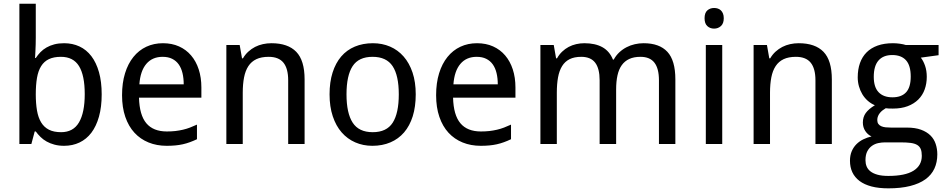

<svg xmlns="http://www.w3.org/2000/svg" viewBox="-20 -780 5124 1040"><path d="M327.1 -545.9Q373 -545.9 410.6 -528.3Q448.2 -510.7 474.9 -475.8Q501.5 -440.9 516.1 -389.2Q530.8 -337.4 530.8 -269Q530.8 -200.2 516.1 -148.2Q501.5 -96.2 474.9 -61Q448.2 -25.9 410.6 -8.1Q373 9.8 327.1 9.8Q298.3 9.8 274.9 3.4Q251.5 -2.9 232.7 -13.4Q213.9 -23.9 199.5 -38.1Q185.1 -52.2 173.8 -67.9H168L149.9 0H85V-759.8H173.8V-576.2Q173.8 -559.1 173.3 -539.8Q172.9 -520.5 171.9 -503.9Q170.9 -484.4 169.9 -465.8H173.8Q185.1 -482.9 199.2 -497.6Q213.4 -512.2 232.2 -522.9Q251 -533.7 274.4 -539.8Q297.9 -545.9 327.1 -545.9ZM310.1 -472.2Q271 -472.2 244.9 -459.7Q218.8 -447.3 202.9 -421.9Q187 -396.5 180.4 -358.4Q173.8 -320.3 173.8 -269Q173.8 -219.7 180.4 -181.4Q187 -143.1 202.9 -116.9Q218.8 -90.8 245.1 -77.4Q271.5 -64 311 -64Q377 -64 408 -117.2Q439 -170.4 439 -270Q439 -371.6 408 -421.9Q377 -472.2 310.1 -472.2Z M882.8 9.8Q829.1 9.8 784.7 -8.3Q740.2 -26.4 708.3 -61Q676.3 -95.7 658.7 -147Q641.1 -198.2 641.1 -264.2Q641.1 -330.6 657.2 -382.8Q673.3 -435.1 702.6 -471.4Q731.9 -507.8 772.7 -526.9Q813.5 -545.9 862.8 -545.9Q911.1 -545.9 949.7 -528.6Q988.3 -511.2 1015.1 -479.7Q1042 -448.2 1056.4 -404.1Q1070.8 -359.9 1070.8 -306.2V-251H732.9Q735.4 -156.7 772.7 -112.3Q810.1 -67.9 883.8 -67.9Q908.7 -67.9 929.9 -70.3Q951.2 -72.8 970.9 -77.4Q990.7 -82 1009.3 -89.1Q1027.8 -96.2 1046.9 -105V-25.9Q1027.3 -16.6 1008.5 -9.8Q989.7 -2.9 970 1.5Q950.2 5.9 929 7.8Q907.7 9.8 882.8 9.8ZM860.8 -472.2Q805.2 -472.2 772.7 -434.1Q740.2 -396 734.9 -323.2H975.1Q975.1 -356.4 968.5 -384Q961.9 -411.6 948 -431.2Q934.1 -450.7 912.6 -461.4Q891.1 -472.2 860.8 -472.2Z M1541 0V-345.2Q1541 -408.7 1515.4 -440.4Q1489.7 -472.2 1435.1 -472.2Q1395.5 -472.2 1368.7 -459.5Q1341.8 -446.8 1325.4 -421.9Q1309.1 -397 1302 -360.8Q1294.9 -324.7 1294.9 -277.8V0H1206.1V-536.1H1278.3L1291 -463.9H1295.9Q1308.1 -484.9 1325 -500.2Q1341.8 -515.6 1361.8 -525.9Q1381.8 -536.1 1404.3 -541Q1426.8 -545.9 1450.2 -545.9Q1539.6 -545.9 1584.7 -499.3Q1629.9 -452.6 1629.9 -350.1V0Z M2231.9 -269Q2231.9 -202.1 2215.6 -150.1Q2199.2 -98.1 2168.7 -62.7Q2138.2 -27.3 2094.7 -8.8Q2051.3 9.8 1997.1 9.8Q1946.8 9.8 1904.3 -8.8Q1861.8 -27.3 1830.8 -62.7Q1799.8 -98.1 1782.5 -150.1Q1765.1 -202.1 1765.1 -269Q1765.1 -335.4 1781.5 -387Q1797.9 -438.5 1828.1 -473.9Q1858.4 -509.3 1902.1 -527.6Q1945.8 -545.9 2000 -545.9Q2050.3 -545.9 2092.8 -527.6Q2135.3 -509.3 2166.3 -473.9Q2197.3 -438.5 2214.6 -387Q2231.9 -335.4 2231.9 -269ZM1856.9 -269Q1856.9 -167 1890.4 -115.5Q1923.8 -64 1999 -64Q2074.2 -64 2107.2 -115.5Q2140.1 -167 2140.1 -269Q2140.1 -371.1 2106.7 -421.6Q2073.2 -472.2 1998 -472.2Q1922.9 -472.2 1889.9 -421.6Q1856.9 -371.1 1856.9 -269Z M2584 9.8Q2530.3 9.8 2485.8 -8.3Q2441.4 -26.4 2409.4 -61Q2377.4 -95.7 2359.9 -147Q2342.3 -198.2 2342.3 -264.2Q2342.3 -330.6 2358.4 -382.8Q2374.5 -435.1 2403.8 -471.4Q2433.1 -507.8 2473.9 -526.9Q2514.6 -545.9 2564 -545.9Q2612.3 -545.9 2650.9 -528.6Q2689.5 -511.2 2716.3 -479.7Q2743.2 -448.2 2757.6 -404.1Q2772 -359.9 2772 -306.2V-251H2434.1Q2436.5 -156.7 2473.9 -112.3Q2511.2 -67.9 2585 -67.9Q2609.9 -67.9 2631.1 -70.3Q2652.3 -72.8 2672.1 -77.4Q2691.9 -82 2710.4 -89.1Q2729 -96.2 2748 -105V-25.9Q2728.5 -16.6 2709.7 -9.8Q2690.9 -2.9 2671.1 1.5Q2651.4 5.9 2630.1 7.8Q2608.9 9.8 2584 9.8ZM2562 -472.2Q2506.3 -472.2 2473.9 -434.1Q2441.4 -396 2436 -323.2H2676.3Q2676.3 -356.4 2669.7 -384Q2663.1 -411.6 2649.2 -431.2Q2635.3 -450.7 2613.8 -461.4Q2592.3 -472.2 2562 -472.2Z M3549.3 0V-345.2Q3549.3 -408.7 3524.9 -440.4Q3500.5 -472.2 3449.2 -472.2Q3413.6 -472.2 3388.7 -460.7Q3363.8 -449.2 3347.9 -427Q3332 -404.8 3324.7 -371.8Q3317.4 -338.9 3317.4 -295.9V0H3228V-345.2Q3228 -408.7 3203.9 -440.4Q3179.7 -472.2 3128.4 -472.2Q3090.8 -472.2 3065.4 -459.5Q3040 -446.8 3024.7 -421.9Q3009.3 -397 3002.7 -360.8Q2996.1 -324.7 2996.1 -277.8V0H2907.2V-536.1H2979.5L2992.2 -463.9H2997.1Q3008.8 -484.9 3024.9 -500.2Q3041 -515.6 3060.3 -525.9Q3079.6 -536.1 3101.3 -541Q3123 -545.9 3145.5 -545.9Q3204.1 -545.9 3242.9 -524.4Q3281.7 -502.9 3300.3 -457H3304.2Q3316.9 -480 3334.7 -496.6Q3352.5 -513.2 3373.8 -524.2Q3395 -535.2 3418.5 -540.5Q3441.9 -545.9 3466.3 -545.9Q3551.8 -545.9 3595 -499.3Q3638.2 -452.6 3638.2 -350.1V0Z M3892.1 0H3803.2V-536.1H3892.1ZM3796.4 -681.2Q3796.4 -710.4 3811.3 -723.6Q3826.2 -736.8 3848.1 -736.8Q3858.9 -736.8 3868.4 -733.6Q3877.9 -730.5 3885 -723.6Q3892.1 -716.8 3896.2 -706.3Q3900.4 -695.8 3900.4 -681.2Q3900.4 -652.8 3885 -638.9Q3869.6 -625 3848.1 -625Q3826.2 -625 3811.3 -638.7Q3796.4 -652.3 3796.4 -681.2Z M4397 0V-345.2Q4397 -408.7 4371.3 -440.4Q4345.7 -472.2 4291 -472.2Q4251.5 -472.2 4224.6 -459.5Q4197.8 -446.8 4181.4 -421.9Q4165 -397 4158 -360.8Q4150.9 -324.7 4150.9 -277.8V0H4062V-536.1H4134.3L4147 -463.9H4151.9Q4164.1 -484.9 4180.9 -500.2Q4197.8 -515.6 4217.8 -525.9Q4237.8 -536.1 4260.3 -541Q4282.7 -545.9 4306.2 -545.9Q4395.5 -545.9 4440.7 -499.3Q4485.8 -452.6 4485.8 -350.1V0Z M5064 -536.1V-481L4967.8 -467.8Q4981.4 -450.7 4990.7 -424.1Q5000 -397.5 5000 -363.8Q5000 -326.7 4988.5 -295.2Q4977.1 -263.7 4953.9 -240.7Q4930.7 -217.8 4896.5 -204.8Q4862.3 -191.9 4816.9 -191.9Q4806.2 -191.9 4795.4 -192.1Q4784.7 -192.4 4777.8 -193.8Q4769.5 -189 4761.5 -182.9Q4753.4 -176.8 4746.8 -168.9Q4740.2 -161.1 4736.1 -151.4Q4731.9 -141.6 4731.9 -129.9Q4731.9 -116.7 4737.8 -108.6Q4743.7 -100.6 4753.7 -96.2Q4763.7 -91.8 4777.3 -90.3Q4791 -88.9 4806.2 -88.9H4892.1Q4937.5 -88.9 4968.8 -77.4Q5000 -65.9 5019.8 -46.4Q5039.6 -26.9 5048.3 -0.2Q5057.1 26.4 5057.1 56.2Q5057.1 99.1 5041.3 133.3Q5025.4 167.5 4992.7 191.2Q4960 214.8 4909.9 227.5Q4859.9 240.2 4792 240.2Q4739.7 240.2 4700.7 230Q4661.6 219.7 4635.7 200.2Q4609.9 180.7 4596.9 153.1Q4584 125.5 4584 90.8Q4584 61.5 4593.5 39.3Q4603 17.1 4619.1 1Q4635.3 -15.1 4656.5 -25.4Q4677.7 -35.6 4700.7 -41Q4680.2 -50.3 4667 -70.3Q4653.8 -90.3 4653.8 -116.2Q4653.8 -146 4669.4 -167.7Q4685.1 -189.5 4718.8 -210Q4697.8 -218.8 4680.4 -234.1Q4663.1 -249.5 4651.1 -269.3Q4639.2 -289.1 4632.6 -312.5Q4626 -335.9 4626 -360.8Q4626 -404.3 4638.2 -438.5Q4650.4 -472.7 4674.3 -496.6Q4698.2 -520.5 4733.9 -533.2Q4769.5 -545.9 4816.9 -545.9Q4835 -545.9 4854.2 -543.2Q4873.5 -540.5 4886.7 -536.1ZM4668 87.9Q4668 106 4674.3 121.6Q4680.7 137.2 4695.1 148.4Q4709.5 159.7 4733.2 166.3Q4756.8 172.9 4792 172.9Q4882.8 172.9 4928 144.8Q4973.1 116.7 4973.1 64Q4973.1 41.5 4967.3 27.3Q4961.4 13.2 4948 5.1Q4934.6 -2.9 4912.6 -5.9Q4890.6 -8.8 4858.9 -8.8H4772.9Q4755.9 -8.8 4737.3 -4.9Q4718.8 -1 4703.4 9.8Q4688 20.5 4678 39.3Q4668 58.1 4668 87.9ZM4712.9 -363.8Q4712.9 -307.6 4739.3 -280.3Q4765.6 -252.9 4814 -252.9Q4862.8 -252.9 4887.9 -280Q4913.1 -307.1 4913.1 -365.2Q4913.1 -425.3 4887.5 -453.6Q4861.8 -481.9 4813 -481.9Q4764.6 -481.9 4738.8 -452.6Q4712.9 -423.3 4712.9 -363.8Z"/></svg>

Font: Puppies Kittens
Style: Regular
Weight: 400
Foundry: Ascender Corporation and Peter Mawhorter
Version: Version 0.1